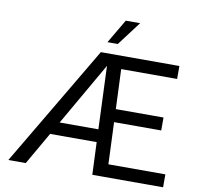

<svg xmlns="http://www.w3.org/2000/svg" viewBox="-97 -1040 1183 1142"><g transform="rotate(10 494.5 -469.0)"><path d="M961.6 -78.1V0H534.1L525.9 -196H244.7L132.1 0H27L457.4 -727.3H931.8V-649.1H594.1L604 -409.1H892V-331H607.2L617.5 -78.1ZM288.7 -272.7H522.7L507.5 -653.4ZM485.8 -792.6 571 -937.5H657.7L548.3 -792.6Z"/></g></svg>

Font: Interface
Style: Regular
Weight: 400
Designer: Rasmus Andersson
Foundry: rsms
Version: Version 1.8